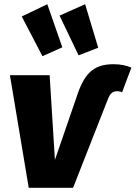

<svg xmlns="http://www.w3.org/2000/svg" viewBox="-20 -889 642 909"><path d="M204 -869 83 -811 181 -623 275 -665ZM383 -869 262 -815 352 -627 445 -663ZM116 0H326L489 -415C501 -448 514 -457 534 -457C545 -457 553 -455 558 -452L602 -569C578 -579 552 -585 517 -585C419 -585 377 -537 342 -428L240 -132L215 -533H27Z"/></svg>

Font: Fira Sans ExtraBold
Style: Italic
Weight: 800
Italic angle: -8°
Designer: bBox Type GmbH & Carrois Corporate GbR & Edenspiekermann AG
Foundry: bBox Type GmbH & Carrois Corporate GbR & Edenspiekermann AG
Version: Version 4.301;PS 004.301;hotconv 1.0.88;makeotf.lib2.5.64775